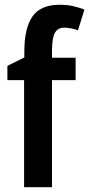

<svg xmlns="http://www.w3.org/2000/svg" viewBox="-20 -785 374 805"><path d="M297 -449H198V0H81V-449H11V-509L82 -544V-567Q82 -668 116.5 -716.5Q151 -765 230 -765Q259 -765 283 -760Q307 -755 334 -745L307 -658Q293 -663 278.5 -666Q264 -669 249 -669Q222 -669 210 -647Q198 -625 198 -572V-543H297Z"/></svg>

Font: Noto Sans Khmer UI Condensed SemiBold
Style: Regular
Weight: 600
Width: 3
Designer: Danh Hong and the Monotype Design Team
Foundry: Monotype Imaging Inc.
Version: Version 2.002; ttfautohint (v1.8.4.7-5d5b)